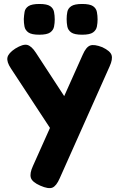

<svg xmlns="http://www.w3.org/2000/svg" viewBox="-20 -725 599 968"><path d="M183 211Q142 193 135.5 171Q129 149 146 112L397 -449Q414 -488 434.5 -495.5Q455 -503 496 -487Q536 -468 542.5 -447Q549 -426 533 -391L281 174Q264 213 244 221Q224 229 183 211ZM270 -22 35 -380Q13 -413 17.5 -435Q22 -457 57 -480Q96 -504 117.5 -498.5Q139 -493 161 -459L334 -194ZM394 -550Q355 -550 339 -561.5Q323 -573 319.5 -591Q316 -609 316 -629Q316 -648 319.5 -665.5Q323 -683 339.5 -694Q356 -705 394 -705Q433 -705 449 -694Q465 -683 468.5 -664.5Q472 -646 472 -627Q472 -609 468.5 -591Q465 -573 449 -561.5Q433 -550 394 -550ZM178 -550Q139 -550 123 -561.5Q107 -573 103.5 -591Q100 -609 100 -629Q101 -648 104 -665.5Q107 -683 123.5 -694Q140 -705 179 -705Q217 -705 233 -694Q249 -683 252.5 -664.5Q256 -646 256 -627Q256 -609 252.5 -591Q249 -573 233 -561.5Q217 -550 178 -550Z"/></svg>

Font: Fredoka SemiBold
Style: Regular
Weight: 600
Designer: Ben Nathan
Foundry: Milena B. Brandão, Ben Nathan
Version: Version 2.001